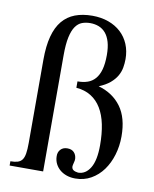

<svg xmlns="http://www.w3.org/2000/svg" viewBox="-80 -756 660 824"><g transform="rotate(10 250.0 -344.5)"><path d="M468.8 -206.1Q468.8 -164.1 457.3 -125.7Q445.8 -87.4 424.6 -58.1Q403.3 -28.8 372.8 -11.5Q342.3 5.9 304.2 5.9Q283.7 5.9 266.6 0Q249.5 -5.9 237.1 -16.4Q224.6 -26.9 217.3 -41.3Q210 -55.7 209.5 -73.2Q208.5 -91.8 219.5 -103.8Q230.5 -115.7 249 -115.7Q268.1 -115.7 278.3 -105Q288.6 -94.2 289.6 -77.1Q290 -73.7 289.1 -69.1Q288.1 -64.5 286.9 -59.6Q285.6 -54.7 284.7 -50.3Q283.7 -45.9 283.7 -43.9Q283.7 -32.7 291.3 -27.6Q298.8 -22.5 312 -21Q344.7 -21 364.7 -54Q384.8 -86.9 384.8 -153.3Q384.8 -203.1 376.5 -243.4Q368.2 -283.7 350.6 -312.7Q333 -341.8 305.9 -358.6Q278.8 -375.5 241.7 -378.4V-406.2Q266.1 -406.2 285.4 -412.8Q304.7 -419.4 318.4 -435.1Q332 -450.7 339.1 -476.1Q346.2 -501.5 346.2 -539.1Q346.2 -572.3 339.4 -595.7Q332.5 -619.1 320.1 -633.8Q307.6 -648.4 290.3 -655.3Q272.9 -662.1 252.4 -662.1Q233.4 -662.1 217 -656Q200.7 -649.9 188.7 -632.8Q176.8 -615.7 170.2 -585.4Q163.6 -555.2 163.6 -506.3V0H17.6V-18.6Q36.6 -18.6 49.1 -22.5Q61.5 -26.4 68.6 -36.1Q75.7 -45.9 78.6 -63.7Q81.5 -81.5 81.5 -109.4V-472.7Q81.5 -532.2 92.8 -574.5Q104 -616.7 126.2 -643.3Q148.4 -669.9 181.2 -682.4Q213.9 -694.8 256.3 -694.8Q294.9 -694.8 326.7 -683.3Q358.4 -671.9 381.1 -650.9Q403.8 -629.9 416 -600.6Q428.2 -571.3 428.2 -536.1Q428.2 -517.1 424.8 -498.3Q421.4 -479.5 411.4 -462.2Q401.4 -444.8 383.1 -429.2Q364.7 -413.6 335 -401.4Q398.4 -383.3 433.6 -335.2Q468.8 -287.1 468.8 -206.1Z"/></g></svg>

Font: Doulos SIL Eur
Style: Regular
Weight: 400
Designer: Walt Agee, Victor Gaultney, Peter Martin, Debbi Hosken, Becca Hirsbrunner
Foundry: SIL International
Version: Version 5.000